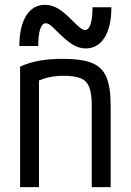

<svg xmlns="http://www.w3.org/2000/svg" viewBox="-20 -773 540 793"><path d="M63 -498Q101 -515 144 -522.5Q187 -530 241 -530Q317 -530 359.5 -513Q402 -496 419.5 -454.5Q437 -413 437 -340V0H359V-336Q359 -385 349 -412Q339 -439 313.5 -449.5Q288 -460 242 -460Q219 -460 199 -457Q179 -454 159 -447.5Q139 -441 115 -428L141 -478V0H63ZM334 -573Q306 -573 280 -589Q254 -605 217 -642Q198 -662 187.5 -669.5Q177 -677 169 -677Q154 -677 146 -653Q138 -629 138 -583H60Q60 -663 88 -708Q116 -753 166 -753Q194 -753 220 -737.5Q246 -722 283 -684Q302 -665 312.5 -657Q323 -649 331 -649Q346 -649 354 -673Q362 -697 362 -743H440Q440 -663 412 -618Q384 -573 334 -573Z"/></svg>

Font: M PLUS 1 Code
Style: Regular
Weight: 400
Designer: Coji Morishita
Foundry: UNDERFOREST DESIGN
Version: Version 1.005